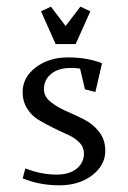

<svg xmlns="http://www.w3.org/2000/svg" viewBox="-20 -556 384 576"><path d="M47.9 -21 56.2 -50.8Q103 -32.2 149.9 -32.2Q188 -32.2 210 -50Q231.9 -67.9 231.9 -96.2Q231.9 -114.3 218.3 -128.4Q204.6 -142.6 184.1 -151.6Q163.6 -160.6 139.9 -172.4Q116.2 -184.1 95.7 -196.3Q75.2 -208.5 61.5 -230.2Q47.9 -252 47.9 -279.8Q47.9 -323.7 87.2 -353.8Q126.5 -383.8 184.1 -383.8Q241.7 -383.8 286.1 -366.2L266.1 -279.8L234.9 -288.1L220.2 -350.1Q210.4 -352.1 191.9 -352.1Q154.8 -352.1 133.3 -334.2Q111.8 -316.4 111.8 -288.1Q111.8 -267.1 130.9 -251.2Q149.9 -235.4 176.8 -223.6Q203.6 -211.9 230.7 -198.5Q257.8 -185.1 276.9 -161.1Q295.9 -137.2 295.9 -104Q295.9 -60.1 256.3 -30Q216.8 0 158.2 0Q99.1 0 47.9 -21ZM103 -522 132.8 -536.1 176.8 -478 221.2 -536.1 251 -522 207 -423.8H147Z"/></svg>

Font: Gawaa
Style: Regular
Weight: 400
Designer: T. Christopher White
Version: Version 1.0